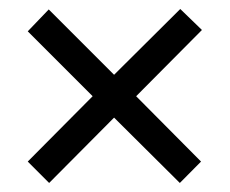

<svg xmlns="http://www.w3.org/2000/svg" viewBox="-20 -568 513 429"><path d="M382.8 -547.9 431.2 -501 284.2 -353 429.2 -207 381.8 -159.2 234.9 -305.2 89.8 -159.2 42 -207 187 -353 42 -498 88.9 -546.9 234.9 -400.9Z"/></svg>

Font: Noto Sans Thai Looped Condensed
Style: Regular
Weight: 400
Width: 3
Designer: Sasikarn Vongin, Ben Mitchell
Foundry: The Fontpad Ltd
Version: Version 1.00